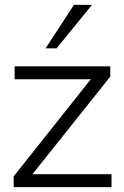

<svg xmlns="http://www.w3.org/2000/svg" viewBox="-20 -767 507 787"><path d="M36 0V-44L352 -442H40V-495H432V-453L113 -53H437V0ZM167 -569 283 -747H357L212 -569Z"/></svg>

Font: REM ExtraLight
Style: Regular
Weight: 250
Designer: Octavio Pardo
Foundry: Ashler Design
Version: Version 1.005;gftools[0.9.28]